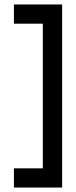

<svg xmlns="http://www.w3.org/2000/svg" viewBox="-20 -718 344 869"><path d="M43 -610.8V-697.8H261.2V130.9H43V43.9H173.8V-610.8Z"/></svg>

Font: Qaz
Style: Regular
Weight: 400
Designer: GGBotNet
Foundry: f0n7
Version: 0.70